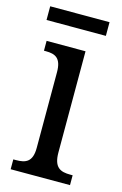

<svg xmlns="http://www.w3.org/2000/svg" viewBox="-107 -723 492 772"><g transform="rotate(15 139.0 -337.0)"><path d="M3 -617H250V-674H3ZM19 0H266V-41H256C215 -41 187 -52 187 -115V-536H25V-495H33C72 -495 98 -484 98 -425V-110C98 -51 70 -41 30 -41H19Z"/></g></svg>

Font: Noto Serif Sinhala Condensed
Style: Regular
Weight: 400
Width: 3
Designer: Jelle Bosma - Monotype Design Team
Foundry: Monotype Imaging Inc.
Version: Version 2.007